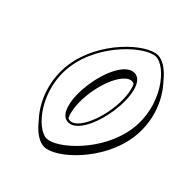

<svg xmlns="http://www.w3.org/2000/svg" viewBox="-241 -982 1171 1171"><g transform="rotate(45 344.5 -396.5)"><path d="M90.7 -413C69.9 -268.5 122.5 -138 189.1 -60.1L216.4 -28.2C256.8 18.9 302.3 46.8 339.9 46.8C440 46.8 651.3 -149.2 684.7 -381.2C705.5 -525.5 653.4 -655.5 587 -733.2L559.7 -765C519.4 -812.2 473.7 -840 435.9 -840C336.3 -840 124.1 -645 90.7 -413ZM454.5 -610.8C475.3 -568.7 482.3 -495 470.5 -412.8C452.1 -285.2 394.1 -177.4 340.3 -177.4C333.4 -177.4 327 -179.1 321.1 -182.4C300.1 -224.6 293 -298.7 304.9 -381C323.3 -508.5 381.4 -615.8 435.3 -615.8C442.1 -615.8 448.5 -614.1 454.5 -610.8ZM262.6 -412.8C244.7 -287.8 265.7 -162.4 338.1 -162.4C410.6 -162.4 467.5 -287.8 485.5 -412.8C503.5 -537.7 482.6 -662.6 410.2 -662.6C337.8 -662.6 280.7 -537.8 262.6 -412.8ZM105.7 -413C138.4 -639.9 347.6 -825 433.7 -825C520.3 -825 675.2 -639.9 642.5 -413C609.8 -186.1 401.4 0 314.8 0C228.8 0 73 -186.1 105.7 -413Z"/></g></svg>

Font: Blink
Style: 3DObl
Weight: 400
Designer: Mew Too
Foundry: Cannot Into Space Fonts
Version: Version 001.000